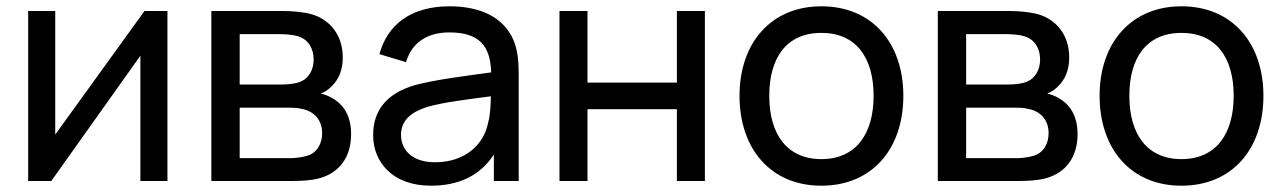

<svg xmlns="http://www.w3.org/2000/svg" viewBox="-20 -575 4074 610"><path d="M439 -540 155.5 -147.5V-540H69.5V0H143L426 -398V0H512V-540Z M907.5 0C936.5 0 970 -1.5 996 -9C1058 -26.5 1095.5 -75.5 1095.5 -149C1095.5 -206.5 1072 -243 1034.5 -264C1023 -270.5 1010 -275.5 999 -277.5C1010.5 -282 1023 -290 1033.5 -300.5C1055.5 -322 1069 -351.5 1069 -392.5C1069 -465 1026.5 -514 969 -530C943 -537 908.5 -540 881.5 -540H651.5V0ZM741.5 -466.5H868C875 -466.5 907 -466.5 929 -459C960.5 -448.5 976.5 -420 976.5 -386C976.5 -354.5 962 -325.5 932 -314.5C916.5 -308.5 893.5 -306.5 875.5 -306.5H741.5ZM741.5 -233H894.5C906.5 -233 924.5 -233 939 -229C977 -222 1003.5 -194.5 1003.5 -152C1003.5 -120 988.5 -89 954 -79.5C938.5 -75 916.5 -72.5 902.5 -72.5H741.5Z M1610.5 -449.5C1579.5 -520 1506 -555 1408.5 -555C1286.5 -555 1211 -497.5 1185.5 -403L1270 -377.5C1289.5 -443.5 1342 -472 1407.5 -472C1501 -472 1538 -431 1540.5 -345C1460.5 -334 1365.5 -322.5 1298 -304.5C1216 -280.5 1165.5 -231 1165.5 -146C1165.5 -59 1228 15 1349 15C1439 15 1506 -18 1549 -84V0H1628V-334C1628 -376.5 1625.5 -416 1610.5 -449.5ZM1362.5 -59.5C1285.5 -59.5 1254 -102 1254 -146.5C1254 -197 1293.5 -221.5 1338 -235.5C1390.5 -250.5 1463.5 -259 1539.5 -269C1539 -244.5 1538 -210 1530.5 -184C1517.5 -117 1458.5 -59.5 1362.5 -59.5Z M1846.5 0V-228H2130.5V0H2219.5V-540H2130.5V-312.5H1846.5V-540H1757.5V0Z M2589.5 15C2750 15 2850 -101 2850 -270.5C2850 -437.5 2751.5 -555 2589.5 -555C2431 -555 2329.5 -440 2329.5 -270.5C2329.5 -103 2428 15 2589.5 15ZM2589.5 -69.5C2480.5 -69.5 2424 -148.5 2424 -270.5C2424 -388.5 2476.5 -470.5 2589.5 -470.5C2700 -470.5 2755.5 -392 2755.5 -270.5C2755.5 -151.5 2701 -69.5 2589.5 -69.5Z M3215.5 0C3244.5 0 3278 -1.5 3304 -9C3366 -26.5 3403.5 -75.5 3403.5 -149C3403.5 -206.5 3380 -243 3342.5 -264C3331 -270.5 3318 -275.5 3307 -277.5C3318.5 -282 3331 -290 3341.5 -300.5C3363.5 -322 3377 -351.5 3377 -392.5C3377 -465 3334.5 -514 3277 -530C3251 -537 3216.5 -540 3189.5 -540H2959.5V0ZM3049.5 -466.5H3176C3183 -466.5 3215 -466.5 3237 -459C3268.5 -448.5 3284.5 -420 3284.5 -386C3284.5 -354.5 3270 -325.5 3240 -314.5C3224.5 -308.5 3201.5 -306.5 3183.5 -306.5H3049.5ZM3049.5 -233H3202.5C3214.5 -233 3232.5 -233 3247 -229C3285 -222 3311.5 -194.5 3311.5 -152C3311.5 -120 3296.5 -89 3262 -79.5C3246.5 -75 3224.5 -72.5 3210.5 -72.5H3049.5Z M3733.5 15C3894 15 3994 -101 3994 -270.5C3994 -437.5 3895.5 -555 3733.5 -555C3575 -555 3473.5 -440 3473.5 -270.5C3473.5 -103 3572 15 3733.5 15ZM3733.5 -69.5C3624.5 -69.5 3568 -148.5 3568 -270.5C3568 -388.5 3620.5 -470.5 3733.5 -470.5C3844 -470.5 3899.5 -392 3899.5 -270.5C3899.5 -151.5 3845 -69.5 3733.5 -69.5Z"/></svg>

Font: Hauora Medium
Style: Regular
Weight: 500
Designer: Wayne Shih
Foundry: WCYS
Version: Version 1.001;hotconv 1.0.109;makeotfexe 2.5.65596